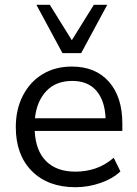

<svg xmlns="http://www.w3.org/2000/svg" viewBox="-20 -773 572 802"><path d="M295 9Q180 9 113 -58.5Q46 -126 46 -242Q46 -317 76 -374.5Q106 -432 158.5 -463.5Q211 -495 280 -495Q379 -495 435 -431.5Q491 -368 491 -257V-226H125Q129 -143 173 -99.5Q217 -56 295 -56Q339 -56 379 -69.5Q419 -83 455 -114L483 -57Q450 -26 399 -8.5Q348 9 295 9ZM282 -435Q213 -435 173 -392Q133 -349 126 -279H421Q418 -353 382.5 -394Q347 -435 282 -435ZM241 -551 132 -753H188L280 -605L372 -753H428L319 -551Z"/></svg>

Font: Nunito Sans
Style: Regular
Weight: 400
Designer: Vernon Adams
Foundry: Vernon Adams
Version: Version 3.101; ttfautohint (v1.8.4.7-5d5b);gftools[0.9.27]